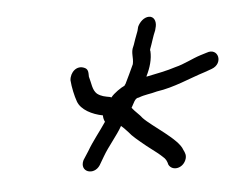

<svg xmlns="http://www.w3.org/2000/svg" viewBox="-34 -541 473 381"><g transform="rotate(-5 202.5 -350.0)"><path d="M109 -390C110 -376 114 -358 118 -347C124 -330 146 -319 167 -315C167 -310 168 -306 170 -302C158 -284 143 -266 132 -247L121 -230C110 -207 139 -197 152 -217L162 -234C173 -253 191 -273 201 -291C207 -286 211 -281 215 -277C220 -270 232 -260 248 -247C264 -235 274 -227 278 -223C284 -218 286 -214 288 -206C295 -193 315 -196 322 -212C326 -221 323 -227 320 -233C313 -255 262 -285 245 -303C240 -310 231 -317 225 -325C230 -333 233 -344 241 -344C254 -349 264 -349 278 -353C313 -358 344 -373 376 -383L390 -388C415 -397 407 -430 383 -421L370 -417C354 -412 336 -402 319 -398C301 -392 279 -388 260 -384V-385C268 -401 273 -418 272 -434C271 -436 272 -437 272 -438C276 -448 280 -463 285 -474L287 -482C289 -492 285 -502 275 -502C265 -502 256 -493 252 -484L250 -476L244 -460C242 -455 241 -450 239 -446C233 -434 238 -424 235 -411C230 -400 222 -383 217 -373C216 -372 215 -371 215 -370C208 -367 193 -357 187 -349C186 -349 186 -349 185 -350C174 -352 167 -353 159 -359C150 -367 150 -381 146 -394C146 -403 146 -409 139 -412C124 -419 110 -406 109 -390Z"/></g></svg>

Font: Stray Cat
Style: SuCnObl
Weight: 400
Version: Version 1.0